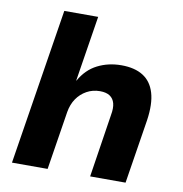

<svg xmlns="http://www.w3.org/2000/svg" viewBox="-79 -780 812 854"><g transform="rotate(10 326.5 -352.5)"><path d="M31 0 143 -705H296L249 -409H250Q280 -462 328.5 -486.5Q377 -511 436 -511Q496 -511 534 -487Q572 -463 586.5 -414Q601 -365 590 -290L544 0H384L428 -285Q434 -317 428.5 -338Q423 -359 406.5 -370Q390 -381 362 -381Q329 -381 302 -366Q275 -351 257.5 -325.5Q240 -300 234 -265L192 0Z"/></g></svg>

Font: Nunito Sans 8pt ExtraBold
Style: Italic
Weight: 800
Italic angle: -9°
Version: Version 3.101;gftools[0.9.27]